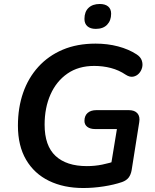

<svg xmlns="http://www.w3.org/2000/svg" viewBox="-20 -934 776 964"><path d="M398 10Q300 10 226 -26Q152 -62 111 -132Q70 -202 70 -303Q70 -393 96 -468Q122 -543 172.5 -598.5Q223 -654 295 -684.5Q367 -715 460 -715Q520 -715 573 -701Q626 -687 666 -661Q686 -648 692 -630Q698 -612 693.5 -594.5Q689 -577 677 -564.5Q665 -552 648 -549Q631 -546 611 -559Q577 -582 537 -592.5Q497 -603 453 -603Q374 -603 318.5 -564.5Q263 -526 233.5 -459.5Q204 -393 204 -308Q204 -202 259 -151Q314 -100 416 -100Q456 -100 493 -107.5Q530 -115 565 -127L532 -73L567 -286H458Q433 -286 418.5 -297Q404 -308 404 -327Q404 -353 420 -367Q436 -381 464 -381H627Q656 -381 670 -365Q684 -349 679 -320L641 -80Q637 -57 626 -42.5Q615 -28 593 -20Q552 -6 500 2Q448 10 398 10ZM461 -789Q434 -789 419 -802Q404 -815 404 -839Q404 -875 424.5 -894.5Q445 -914 481 -914Q508 -914 523 -901.5Q538 -889 538 -865Q538 -831 518 -810Q498 -789 461 -789Z"/></svg>

Font: Nunito ExtraLight
Style: Italic
Weight: 200
Italic angle: -9°
Designer: Vernon Adams
Foundry: Vernon Adams
Version: Version 3.602